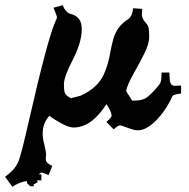

<svg xmlns="http://www.w3.org/2000/svg" viewBox="-46 -544 728 741"><path d="M130.9 71.8Q130.9 85.4 155.8 96.2L141.6 131.8Q118.7 122.1 114.3 122.1Q109.9 122.1 103.5 128.9H110.8L113.8 129.9V152.8Q111.8 152.8 109.9 151.9H96.7L99.6 159.2L83.5 168L84.5 174.8H70.8L58.6 163.1Q58.6 160.6 57.6 154.8Q32.2 157.2 1.5 176.8L-26.4 138.2Q15.1 108.9 27.1 74Q39.1 39.1 64.9 -74.7Q137.7 -395 168.5 -462.9Q173.8 -472.7 173.8 -477.3Q173.8 -481.9 160.6 -514.2L195.8 -523.9Q207.5 -495.6 226.6 -490.2Q269.5 -480.5 269.5 -432.1Q269.5 -380.4 235.1 -314Q200.7 -247.6 200.7 -219Q200.7 -190.4 205.8 -182.4Q210.9 -174.3 227.5 -165Q228.5 -165.5 246.6 -169.9L265.6 -174.8Q330.1 -204.6 353.5 -254.4Q370.1 -290.5 377.7 -331.8Q385.3 -373 391.6 -394.5Q405.8 -443.4 447.8 -469.2Q464.8 -480.5 467.8 -512.2L502.9 -509.8L501.5 -491.2V-487.8Q501.5 -474.6 513.7 -459Q524.9 -447.8 527.3 -437.7Q529.8 -427.7 529.8 -401.1Q529.8 -374.5 510.5 -336.4Q491.2 -298.3 468.5 -257.8Q445.8 -217.3 440.9 -193.8Q445.8 -182.6 450.7 -176.8L463.9 -155.8H474.6Q506.3 -155.8 524.4 -170.9Q549.8 -191.9 570.8 -220.2Q577.6 -230 577.6 -264.2H607.9Q607.9 -232.9 612.3 -222.9Q616.7 -212.9 628.9 -212.9H634.8Q651.4 -213.9 652.8 -213.9V-183.1Q623 -179.7 619.6 -172.9Q599.1 -128.4 573.2 -97.7Q525.9 -41 485.8 -41Q472.2 -41 447.3 -50.5Q422.4 -60.1 416.3 -60.1Q410.2 -60.1 392.6 -44.9L364.7 -73.2Q384.8 -91.3 384.8 -97.2Q384.8 -112.8 364.7 -142.1Q322.3 -76.7 277.3 -59.6Q257.3 -51.8 239 -51.8Q220.7 -51.8 192.4 -66.9Q164.1 -82 144.5 -97.2Q129.4 -79.1 124 -63Q118.7 -46.9 118.7 -28.3Q118.7 -9.8 125.2 14.6Q131.8 39.1 131.8 54.2L130.9 63Z"/></svg>

Font: Eater Caps
Style: Regular
Weight: 400
Version: Version 001.002